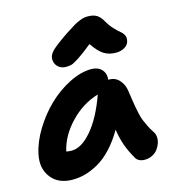

<svg xmlns="http://www.w3.org/2000/svg" viewBox="-116 -888 914 997"><g transform="rotate(-15 340.5 -389.5)"><path d="M270 -564.9Q242.7 -564.9 225.8 -582.8Q209 -600.6 210.9 -627Q212.4 -645.5 231 -664.8Q249.5 -684.1 315.9 -730Q358.4 -757.3 372.8 -765.9Q387.2 -774.4 406.7 -781.7Q426.3 -789.1 445.8 -789.1Q476.6 -789.1 494.6 -777.6Q512.7 -766.1 526.9 -740.2Q541 -715.3 559.6 -695.6Q578.1 -675.8 589.8 -666.7Q601.6 -657.7 608.4 -645Q615.2 -632.3 611.8 -615.2Q608.4 -594.2 588.1 -581.5Q567.9 -568.8 541 -568.8Q503.4 -568.8 476.1 -585.7Q448.7 -602.5 418 -647.9Q370.1 -608.9 340.8 -590.1Q311.5 -571.3 299.6 -568.1Q287.6 -564.9 270 -564.9ZM152.8 9.8Q76.2 9.8 37.6 -40.3Q-1 -90.3 14.2 -163.1Q26.9 -225.6 66.4 -290.5Q106 -355.5 158.2 -405.8Q210.4 -456.1 273.4 -488Q336.4 -520 393.1 -520Q427.7 -520 447.8 -499.3Q467.8 -478.5 464.8 -442.9L469.2 -443.8Q502 -443.8 523.4 -419.9Q544.9 -396 549.8 -362.8Q551.3 -352.1 556.4 -317.9Q561.5 -283.7 563.5 -273.2Q565.4 -262.7 571 -236.3Q576.7 -210 582.8 -195.6Q588.9 -181.2 598.9 -160.4Q608.9 -139.6 622.1 -120.1Q630.4 -108.9 631.8 -92.3Q633.3 -75.7 627.7 -58.8Q622.1 -42 611.1 -27.1Q600.1 -12.2 581.5 -2.7Q563 6.8 541 6.8Q504.9 6.8 491.2 -20Q468.8 -59.1 455.3 -96.2Q441.9 -133.3 434.1 -183.1Q403.3 -129.9 367.2 -91.1Q331.1 -52.2 294.2 -31Q257.3 -9.8 222.7 0Q188 9.8 152.8 9.8ZM187 -137.2Q238.8 -137.2 294.2 -201.4Q349.6 -265.6 392.1 -383.8Q306.6 -358.4 241 -289.6Q175.3 -220.7 157.2 -140.1Q170.4 -137.2 187 -137.2Z"/></g></svg>

Font: Shantell Sans Normal
Style: Bold Italic
Weight: 700
Italic angle: -11.31°
Designer: Stephen Nixon, Anya Danilova, Shantell Martin
Foundry: Arrow Type
Version: Version 1.006;[559af2be0]